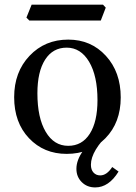

<svg xmlns="http://www.w3.org/2000/svg" viewBox="-20 -653 587 827"><path d="M273.9 -24.9Q333.5 -24.9 366.7 -76.9Q399.9 -128.9 399.9 -221.7Q399.9 -326.2 363.8 -387Q327.6 -447.8 267.1 -447.8Q207.5 -447.8 174.3 -396Q141.1 -344.2 141.1 -251Q141.1 -146 176.8 -85.4Q212.4 -24.9 273.9 -24.9ZM267.1 9.8Q168.9 9.8 105 -57.6Q41 -125 41 -234.4Q41 -342.8 107.2 -412.6Q173.3 -482.4 273.9 -482.4Q372.1 -482.4 436 -412.6Q500 -342.8 500 -233.4Q500 -125 434.1 -57.6Q368.2 9.8 267.1 9.8ZM390.1 154.3Q355 154.3 332 131.3Q309.1 108.4 309.1 74.2Q309.1 -1 424.3 -86.9L456.5 -85Q371.6 -3.9 371.6 56.6Q371.6 78.1 382.8 90.3Q394 102.5 411.6 102.5Q439.9 102.5 463.4 66.4L490.7 85.9Q448.7 154.3 390.1 154.3ZM414.1 -564.5H106.4L93.8 -577.1L116.2 -632.8H423.8L435.5 -620.1Z"/></svg>

Font: Almanac
Style: Regular
Weight: 400
Designer: Eden's Almanac
Version: Version 3.501;March 28, 2021;FontCreator 13.0.0.2683 64-bit